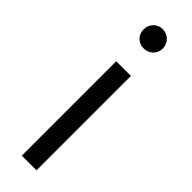

<svg xmlns="http://www.w3.org/2000/svg" viewBox="-248 -724 729 729"><g transform="rotate(45 116.5 -359.0)"><path d="M156 0H77V-507H156ZM153 -703Q168 -688 168 -666Q168 -644 153 -629.5Q138 -615 116 -615Q94 -615 79.5 -629.5Q65 -644 65 -666Q65 -688 79.5 -703Q94 -718 116 -718Q138 -718 153 -703Z"/></g></svg>

Font: Hind Guntur
Style: Regular
Weight: 400
Designer: Manushi Parikh, Hitesh Malaviya
Foundry: Indian Type Foundry
Version: Version 1.002;PS 1.0;hotconv 1.0.86;makeotf.lib2.5.63406; tt